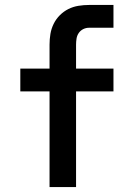

<svg xmlns="http://www.w3.org/2000/svg" viewBox="-20 -755 540 775"><path d="M180 0V-386H62V-478H180V-575Q180 -597 183.5 -618Q187 -639 196.5 -658.5Q206 -678 221.5 -693.5Q237 -709 256 -718.5Q275 -728 296.5 -731.5Q318 -735 340 -735H438V-643H340Q327 -643 316 -637.5Q305 -632 298 -622Q291 -612 289 -599.5Q287 -587 287 -575V-478H438V-386H287V0Z"/></svg>

Font: Iosevka Aile Semibold
Style: Regular
Weight: 600
Designer: Belleve Invis
Foundry: Belleve Invis
Version: Version 31.1.0; ttfautohint (v1.8.4)